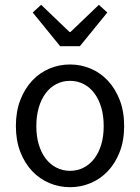

<svg xmlns="http://www.w3.org/2000/svg" viewBox="-20 -766 582 798"><path d="M271 12Q226 12 185.5 -5Q145 -22 114 -54.5Q83 -87 64.5 -134.5Q46 -182 46 -242Q46 -303 64.5 -350.5Q83 -398 114 -431Q145 -464 185.5 -481Q226 -498 271 -498Q316 -498 356.5 -481Q397 -464 428 -431Q459 -398 477.5 -350.5Q496 -303 496 -242Q496 -182 477.5 -134.5Q459 -87 428 -54.5Q397 -22 356.5 -5Q316 12 271 12ZM271 -56Q302 -56 328 -69.5Q354 -83 372.5 -107.5Q391 -132 401 -166Q411 -200 411 -242Q411 -284 401 -318.5Q391 -353 372.5 -378Q354 -403 328 -416.5Q302 -430 271 -430Q240 -430 214 -416.5Q188 -403 169.5 -378Q151 -353 141 -318.5Q131 -284 131 -242Q131 -200 141 -166Q151 -132 169.5 -107.5Q188 -83 214 -69.5Q240 -56 271 -56ZM230 -574 116 -714 151 -746 269 -633H273L391 -746L426 -714L312 -574Z"/></svg>

Font: CV Source Sans
Style: Regular
Weight: 400
Designer: Paul D. Hunt
Foundry: Adobe Systems Incorporated
Version: Version 3.001